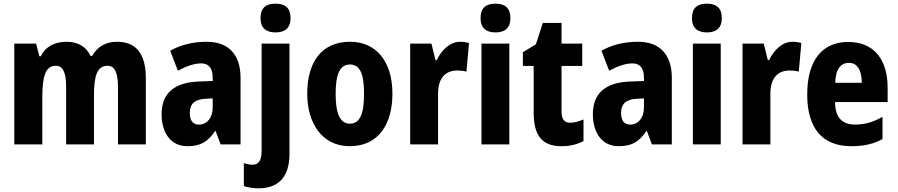

<svg xmlns="http://www.w3.org/2000/svg" viewBox="-20 -788 4899 1048"><path d="M618 -560C556 -560 511 -532 483 -483H474C453 -528 412 -560 343 -560C276 -560 226 -531 203 -481H195L177 -550H58V0H211V-253C211 -371 227 -429 285 -429C323 -429 341 -393 341 -314V0H493V-269C493 -376 511 -429 567 -429C605 -429 624 -393 624 -314V0H776V-359C776 -496 723 -560 618 -560Z M1108 -560C1031 -560 963 -542 909 -511L951 -402C999 -428 1042 -442 1078 -442C1119 -442 1141 -417 1141 -363V-346L1064 -343C933 -338 862 -280 862 -165C862 -67 909 10 1003 10C1077 10 1116 -16 1154 -73H1157L1184 0H1293V-363C1293 -493 1225 -560 1108 -560ZM1102 -249 1141 -251V-202C1141 -144 1109 -108 1066 -108C1034 -108 1016 -128 1016 -172C1016 -220 1042 -246 1102 -249Z M1402 -689C1402 -635 1433 -611 1484 -611C1535 -611 1566 -635 1566 -689C1566 -744 1537 -768 1484 -768C1431 -768 1402 -745 1402 -689ZM1393 240C1504 239 1560 173 1560 53V-550H1408V36C1408 90 1390 111 1359 111C1342 111 1327 108 1311 102V228C1335 236 1366 240 1393 240Z M2122 -276C2122 -458 2029 -560 1891 -560C1732 -560 1657 -445 1657 -276C1657 -116 1738 10 1889 10C2051 10 2122 -118 2122 -276ZM1812 -275C1812 -383 1835 -436 1890 -436C1946 -436 1967 -383 1967 -276C1967 -169 1946 -113 1890 -113C1835 -113 1812 -170 1812 -275Z M2491 -560C2434 -560 2388 -511 2364 -460H2357L2335 -550H2219V0H2371V-277C2371 -363 2413 -403 2474 -403C2497 -403 2513 -401 2526 -397L2540 -553C2523 -558 2506 -560 2491 -560Z M2685 -768C2632 -768 2603 -745 2603 -689C2603 -635 2634 -611 2685 -611C2735 -611 2766 -635 2766 -689C2766 -744 2737 -768 2685 -768ZM2760 -550H2608V0H2760Z M3092 -118C3060 -118 3045 -138 3045 -179V-428H3158V-550H3045V-663H2943L2905 -546L2834 -503V-428H2893V-173C2893 -43 2943 10 3045 10C3093 10 3131 0 3165 -18V-136C3139 -125 3115 -118 3092 -118Z M3462 -560C3385 -560 3317 -542 3263 -511L3305 -402C3353 -428 3396 -442 3432 -442C3473 -442 3495 -417 3495 -363V-346L3418 -343C3287 -338 3216 -280 3216 -165C3216 -67 3263 10 3357 10C3431 10 3470 -16 3508 -73H3511L3538 0H3647V-363C3647 -493 3579 -560 3462 -560ZM3456 -249 3495 -251V-202C3495 -144 3463 -108 3420 -108C3388 -108 3370 -128 3370 -172C3370 -220 3396 -246 3456 -249Z M3839 -768C3786 -768 3757 -745 3757 -689C3757 -635 3788 -611 3839 -611C3889 -611 3920 -635 3920 -689C3920 -744 3891 -768 3839 -768ZM3914 -550H3762V0H3914Z M4305 -560C4248 -560 4202 -511 4178 -460H4171L4149 -550H4033V0H4185V-277C4185 -363 4227 -403 4288 -403C4311 -403 4327 -401 4340 -397L4354 -553C4337 -558 4320 -560 4305 -560Z M4610 -559C4468 -559 4386 -459 4386 -272C4386 -89 4468 10 4626 10C4696 10 4748 -2 4797 -29V-150C4744 -121 4701 -108 4647 -108C4574 -108 4539 -149 4538 -231H4825V-309C4825 -468 4746 -559 4610 -559ZM4614 -445C4659 -445 4684 -405 4684 -336H4539C4541 -413 4571 -445 4614 -445Z"/></svg>

Font: Noto Sans Georgian Condensed ExtraBold
Style: Regular
Weight: 800
Width: 3
Designer: Monotype Design Team, Akaki Razmadze
Foundry: Google LLC
Version: Version 2.005